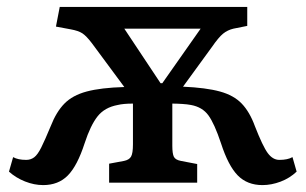

<svg xmlns="http://www.w3.org/2000/svg" viewBox="-20 -529 885 556"><path d="M105 7Q79 7 52.5 -3.5Q26 -14 6 -32L18 -74Q32 -66 56 -66Q69 -66 79 -73.5Q89 -81 99.5 -102Q110 -123 127 -164Q143 -205 166.5 -229Q190 -253 231 -264Q272 -275 340 -277L246 -404Q230 -425 218.5 -432.5Q207 -440 185 -444L142 -452L153 -509H696V-454L656 -446Q639 -442 626 -431.5Q613 -421 593 -392L510 -278Q577 -275 617 -264Q657 -253 680 -229Q703 -205 718 -164Q741 -105 755.5 -85.5Q770 -66 789 -66Q813 -66 827 -74L839 -32Q819 -13 792.5 -3Q766 7 740 7Q696 7 668.5 -21Q641 -49 620 -114Q601 -171 583.5 -195Q566 -219 533 -225Q523 -227 507.5 -228Q492 -229 479 -229V-107Q479 -84 483.5 -75Q488 -66 504 -63L551 -54V0H296V-55L339 -63Q354 -66 359.5 -75.5Q365 -85 365 -111V-229Q337 -229 321 -225Q283 -218 262.5 -192Q242 -166 225 -114Q204 -49 176.5 -21Q149 7 105 7ZM445 -288H450L561 -446H340Z"/></svg>

Font: Literata 12pt Medium
Style: Regular
Weight: 500
Designer: Latin by Veronika Burian and Jose Scaglione. Greek by Irene Vlachou. Cyrillic by Vera Evstafieva.
Foundry: TypeTogether
Version: Version 3.002